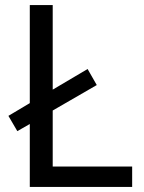

<svg xmlns="http://www.w3.org/2000/svg" viewBox="-20 -734 564 754"><path d="M97 0H499V-80H187V-300L360 -400L324 -463L187 -382V-714H97V-329L13 -279L48 -219L97 -247Z"/></svg>

Font: Noto Sans Newa
Style: Regular
Weight: 400
Designer: Monotype Design Team
Foundry: Monotype Imaging Inc.
Version: Version 2.007